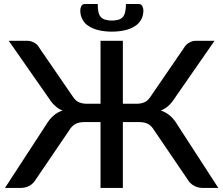

<svg xmlns="http://www.w3.org/2000/svg" viewBox="-20 -920 1094 940"><path d="M849.1 -308.1 1048.8 0H971.7Q947.8 0 928.2 -11.7Q909.2 -22.5 898.4 -41.5L734.4 -282.7Q721.7 -304.2 704.1 -313.5Q686.5 -322.3 661.6 -322.3H581.5V0H472.2V-322.3H392.6Q367.7 -322.3 350.1 -313.5Q332 -303.7 319.3 -282.7L155.3 -41.5Q144 -22.5 126.5 -11.7Q106 0 82.5 0H4.4L205.1 -308.1Q221.7 -336.4 241.7 -353.5Q261.2 -371.1 286.6 -378.9Q266.1 -386.2 250 -401.9Q233.9 -415.5 220.2 -437.5L22.9 -720.2H115.2Q130.9 -720.2 147.9 -710.9Q163.6 -702.6 172.4 -686L335.4 -448.7Q349.6 -426.3 366.7 -419.4Q383.8 -412.1 404.3 -412.1H472.2V-720.2H581.5V-412.1H649.4Q670.9 -412.1 687.5 -419.4Q703.6 -425.8 718.3 -448.7L880.9 -686Q890.6 -702.6 905.8 -710.9Q921.4 -720.2 939 -720.2H1030.3L834 -437.5Q821.8 -418 804.7 -401.9Q786.1 -385.7 767.1 -378.9Q792 -371.1 812.5 -353.5Q832.5 -336.4 849.1 -308.1ZM527.3 -819.3Q544.9 -819.3 560.5 -823.7Q573.7 -827.6 581.5 -836.9Q588.9 -845.2 592.8 -861.3Q596.7 -878.4 596.7 -900.4H659.7Q670.9 -900.4 676.3 -890.6Q682.1 -879.9 682.1 -869.1Q682.1 -845.2 671.4 -824.7Q659.7 -803.7 640.6 -792Q619.6 -778.3 591.8 -772Q561.5 -765.1 527.3 -765.1Q493.2 -765.1 463.4 -772Q436 -778.3 414.6 -792Q394.5 -804.2 383.8 -824.7Q373 -844.2 373 -869.1Q373 -880.9 378.4 -890.6Q383.8 -900.4 395.5 -900.4H458.5Q458.5 -876.5 461.9 -861.3Q465.3 -845.7 473.6 -836.9Q481.4 -827.6 495.1 -823.7Q510.3 -819.3 527.3 -819.3Z"/></svg>

Font: Lato-SemiBold
Style: Regular
Weight: 500
Designer: Lukasz Dziedzic with Adam Twardoch and Botio Nikoltchev
Foundry: tyPoland Lukasz Dziedzic
Version: ""